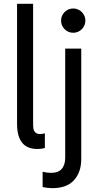

<svg xmlns="http://www.w3.org/2000/svg" viewBox="-20 -772 519 1005"><path d="M69.3 -124V-752H153.3V-122.1Q153.3 -107.4 155.3 -96.9Q157.2 -86.4 165.5 -78.4Q173.8 -70.3 191.4 -70.3Q199.2 -70.3 214.8 -74.2V2Q200.2 7.8 174.8 7.8Q69.3 7.8 69.3 -124ZM203.1 207V127Q225.1 132.8 248 132.8Q284.2 132.8 302.7 112.5Q321.3 92.3 321.3 52.7V-517.6H405.3V60.5Q405.3 129.4 367.4 171.1Q329.6 212.9 253.9 212.9Q228 212.9 203.1 207ZM299.8 -664.1Q299.8 -681.6 308.3 -696Q316.9 -710.4 331.3 -719Q345.7 -727.5 363.3 -727.5Q380.4 -727.5 395 -719Q409.7 -710.4 418.2 -695.8Q426.8 -681.2 426.8 -664.1Q426.8 -647 418.2 -632.3Q409.7 -617.7 395 -609.1Q380.4 -600.6 363.3 -600.6Q345.7 -600.6 331.3 -609.1Q316.9 -617.7 308.3 -632.1Q299.8 -646.5 299.8 -664.1Z"/></svg>

Font: Reddit Sans Strawberry
Style: Regular
Weight: 400
Designer: Stephen Hutchings
Foundry: Reddit
Version: Version 1.013